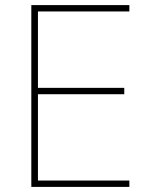

<svg xmlns="http://www.w3.org/2000/svg" viewBox="-20 -734 590 754"><path d="M488 0H103V-714H488V-689H129V-389H468V-364H129V-25H488Z"/></svg>

Font: Noto Sans Sinhala UI Thin
Style: Regular
Weight: 100
Designer: Jelle Bosma - Monotype Design Team
Foundry: Monotype Imaging Inc.
Version: Version 2.006; ttfautohint (v1.8.4.7-5d5b)